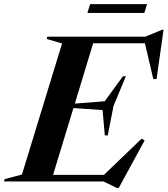

<svg xmlns="http://www.w3.org/2000/svg" viewBox="-66 -896 828 948"><path d="M511.5 32.5 445.5 0H-46L-43 -11.5L42.5 -34.5L240.5 -681.5L165 -703.5L168 -715H652L734 -749H741.5L707 -505.5H691L649.5 -682.5H394L303.5 -384.5L451 -396L541 -519.5H555.5L494.5 -373L466 -227.5H451.5L440.5 -352.5L296.5 -362.5L196 -32.5H447L633.5 -211.5L648 -202.5L520 32.5ZM365.5 -832 379 -875.5H660L646.5 -832Z"/></svg>

Font: Newsreader 72pt SemiBold
Style: Italic
Weight: 600
Italic angle: -17°
Designer: Hugues Gentile
Foundry: Production Type
Version: Version 1.003; ttfautohint (v1.8.3)